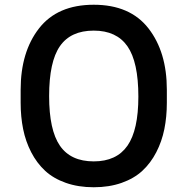

<svg xmlns="http://www.w3.org/2000/svg" viewBox="-20 -771 790 809"><path d="M67 -338V-393Q67 -552 144.5 -651.5Q222 -751 375 -751Q528 -751 605.5 -651.5Q683 -552 683 -393V-338Q683 -279 672.5 -227Q662 -175 638.5 -129.5Q615 -84 580 -51.5Q545 -19 492.5 -0.5Q440 18 375 18Q310 18 257.5 -0.5Q205 -19 170 -51.5Q135 -84 111.5 -129.5Q88 -175 77.5 -227Q67 -279 67 -338ZM375 -91Q471 -91 517 -157Q563 -223 563 -364Q563 -510 517 -576Q471 -642 375 -642Q278 -642 232.5 -576.5Q187 -511 187 -366Q187 -223 232.5 -157Q278 -91 375 -91Z"/></svg>

Font: Cazoo Sans Medium
Style: Regular
Weight: 500
Designer: Jonathan Barnbrook, Julián Moncada
Foundry: Barnbrook Fonts
Version: Version 2.000;Glyphs 3.3 (3337)